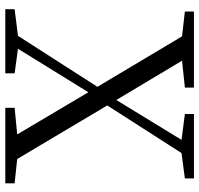

<svg xmlns="http://www.w3.org/2000/svg" viewBox="-34 -736 769 742"><g transform="rotate(90 351.0 -364.5)"><path d="M594 -46 387 -394 571 -681 669 -694V-729H420V-694L520 -681L366 -429L214 -683L318 -694V-729H24V-694L120 -683L315 -356L118 -49L15 -36V0H263V-36L168 -49L336 -321L499 -46L396 -36V0H688V-36Z"/></g></svg>

Font: Noto Serif CJK JP
Style: Regular
Weight: 400
Designer: Ryoko NISHIZUKA 西塚涼子 (kana & ideographs); Frank Grießhammer (Latin, Greek & Cyrillic); Wenlong ZHANG 张文龙 (bopomofo); San
Foundry: Adobe Systems Incorporated
Version: Version 1.000;PS 1;hotconv 16.6.53;makeotf.lib2.5.65590